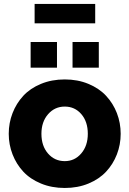

<svg xmlns="http://www.w3.org/2000/svg" viewBox="-20 -934 650 964"><path d="M153.8 -816.9V-914.1H458V-816.9ZM133.8 -594.2V-723.1H266.1V-594.2ZM344.2 -594.2V-723.1H476.1V-594.2ZM23.9 -262.2Q23.9 -316.9 43 -366Q62 -415 96.9 -452.9Q131.8 -490.7 185.8 -512.9Q239.7 -535.2 305.2 -535.2Q370.1 -535.2 423.8 -512.9Q477.5 -490.7 512.7 -452.9Q547.9 -415 566.9 -366Q585.9 -316.9 585.9 -262.2Q585.9 -208 566.9 -158.9Q547.9 -109.9 512.9 -72.3Q478 -34.7 424.3 -12.5Q370.6 9.8 305.2 9.8Q239.7 9.8 185.8 -12.5Q131.8 -34.7 96.9 -72.3Q62 -109.9 43 -158.9Q23.9 -208 23.9 -262.2ZM305.2 -125Q355 -125 387.9 -163.6Q420.9 -202.1 420.9 -262.2Q420.9 -323.2 388.2 -361.1Q355.5 -398.9 305.2 -398.9Q254.9 -398.9 221.4 -360.6Q188 -322.3 188 -262.2Q188 -201.2 221.2 -163.1Q254.4 -125 305.2 -125Z"/></svg>

Font: Rawline ExtraBold
Style: Regular
Weight: 800
Designer: Matt McInerney, Pablo Impallari, Rodrigo Fuenzalida
Foundry: Matt McInerney, Pablo Impallari, Rodrigo Fuenzalida
Version: Version 4.020;PS 004.020;hotconv 1.0.88;makeotf.lib2.5.64775